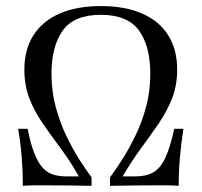

<svg xmlns="http://www.w3.org/2000/svg" viewBox="-20 -602 653 622"><path d="M54 0Q54 -46.8 50.4 -92.7Q46.8 -138.7 38.7 -184.7H69.4Q79 -137.1 90.7 -106.9Q102.4 -76.6 116.9 -60.1Q131.5 -43.5 150.4 -37.1Q169.4 -30.6 193.5 -30.6H235.5Q206.5 -81.5 175.4 -123Q144.4 -164.5 117.7 -203.2Q91.1 -241.9 75 -283.9Q58.9 -325.8 58.9 -376.6Q58.9 -441.1 87.9 -487.1Q116.9 -533.1 172.2 -557.7Q227.4 -582.3 306.5 -582.3Q386.3 -582.3 441.5 -557.7Q496.8 -533.1 525.4 -487.1Q554 -441.1 554 -376.6Q554 -325.8 537.9 -284.3Q521.8 -242.7 495.2 -203.6Q468.5 -164.5 437.9 -123Q407.3 -81.5 377.4 -30.6H419.4Q454 -30.6 477 -44Q500 -57.3 515.7 -91.1Q531.5 -125 544.4 -184.7H574.2Q566.9 -138.7 562.9 -92.7Q558.9 -46.8 558.9 0Q542.7 -1.6 520.6 -1.6Q498.4 -1.6 482.3 -1.6Q456.5 -1.6 421.4 -1.2Q386.3 -0.8 336.3 0V-27.4Q353.2 -50 375 -83.9Q396.8 -117.7 418.1 -161.3Q439.5 -204.8 453.2 -255.6Q466.9 -306.5 466.9 -362.9Q466.9 -452.4 430.2 -503.2Q393.5 -554 306.5 -554Q219.4 -554 183.1 -502.8Q146.8 -451.6 146.8 -362.9Q146.8 -306.5 160.5 -255.6Q174.2 -204.8 195.2 -161.3Q216.1 -117.7 237.9 -83.9Q259.7 -50 276.6 -27.4V0Q234.7 -0.8 198.8 -1.2Q162.9 -1.6 131.5 -1.6Q114.5 -1.6 92.7 -1.6Q71 -1.6 54 0Z"/></svg>

Font: Playfair
Style: Regular
Weight: 400
Designer: Claus Eggers Sørensen
Foundry: Claus Eggers Sørensen
Version: Version 2.001;gftools[0.9.30]